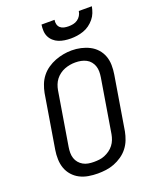

<svg xmlns="http://www.w3.org/2000/svg" viewBox="-172 -1054 944 1161"><g transform="rotate(-20 300.0 -473.5)"><path d="M253 8Q223 8 193.5 3Q164 -2 138.5 -15Q113 -28 94 -49.5Q75 -71 65.5 -97.5Q56 -124 55 -154.5Q54 -185 59 -215L116 -560Q121 -586 131 -612Q141 -638 158.5 -660.5Q176 -683 200 -699.5Q224 -716 250 -726Q276 -736 303 -741Q330 -746 357 -746Q387 -746 416 -739.5Q445 -733 470.5 -720Q496 -707 515 -686Q534 -665 544 -638Q554 -611 554.5 -580.5Q555 -550 550 -520L493 -175Q488 -149 478 -123Q468 -97 450.5 -74.5Q433 -52 409 -35.5Q385 -19 359 -9Q333 1 306 4.5Q279 8 253 8ZM254 -66Q272 -66 289.5 -68Q307 -70 324 -77Q341 -84 356.5 -95Q372 -106 383.5 -121Q395 -136 401.5 -153Q408 -170 411 -187L468 -532Q471 -551 471 -569Q471 -587 465.5 -603.5Q460 -620 449 -633.5Q438 -647 422.5 -655Q407 -663 389.5 -666.5Q372 -670 353 -670Q335 -670 318 -667Q301 -664 284 -657.5Q267 -651 251.5 -639.5Q236 -628 225 -613.5Q214 -599 207.5 -582Q201 -565 198 -548L141 -203Q138 -185 138 -166.5Q138 -148 143.5 -131.5Q149 -115 160 -102Q171 -89 186 -80.5Q201 -72 218.5 -69Q236 -66 254 -66ZM379 -815Q359 -815 339 -818Q319 -821 301.5 -828Q284 -835 269.5 -848Q255 -861 247 -878Q239 -895 238 -915Q237 -935 240 -955H324Q321 -941 324.5 -927Q328 -913 338 -904Q348 -895 362 -892Q376 -889 391 -889Q406 -889 421 -892Q436 -895 449 -904Q462 -913 470 -926.5Q478 -940 480 -955H564Q560 -934 552.5 -914.5Q545 -895 531 -878Q517 -861 499 -848Q481 -835 460.5 -828Q440 -821 419.5 -818Q399 -815 379 -815Z"/></g></svg>

Font: Iosevka Curly Extended
Style: Italic
Weight: 400
Width: 7
Italic angle: -9°
Monospace: yes
Designer: Belleve Invis
Foundry: Belleve Invis
Version: Version 11.1.0; ttfautohint (v1.8.3)